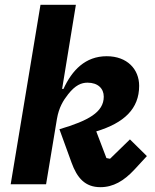

<svg xmlns="http://www.w3.org/2000/svg" viewBox="-20 -760 640 792"><path d="M24.1 0H170.1L214.8 -269.2C223 -317.1 241.1 -345.9 261 -371.1C290.8 -409.1 316.1 -419 340.9 -419C383.9 -419 408 -394.9 408 -361.2C408 -296.9 344.1 -262.1 225.1 -226.9L274.9 -89.8C297.9 -25.9 331 12.1 394.2 12.1C447.1 12.1 491.1 -13.8 534.1 -60L585.9 -116.1L516 -185L433.9 -105.1L419 -108L377.1 -218C491.8 -252.8 554 -311.1 554 -405.9C554 -474.1 505 -528.1 420.1 -528.1C332 -528.1 277 -470.2 241.8 -393.1H236.2L293 -740.1H147Z"/></svg>

Font: Margiela Mono Italic Bold It
Style: Regular
Weight: 700
Designer: Mike Abbink, Paul van der Laan, Pieter van Rosmalen
Foundry: Bold Monday
Version: Version 2.003 2021